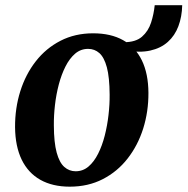

<svg xmlns="http://www.w3.org/2000/svg" viewBox="-20 -695 711 728"><path d="M333.3 -568.7Q400.2 -568.7 446.7 -542.7Q493.1 -516.7 517.8 -466.3Q542.4 -415.8 542.8 -342.8Q543.1 -271.6 522.9 -207.5Q502.6 -143.4 463.8 -93.8Q425.1 -44.2 369.6 -15.7Q314.2 12.8 244.5 12.8Q179.3 12.8 133 -13.2Q86.7 -39.3 62.2 -89.7Q37.8 -140.2 37.1 -212.6Q36.7 -284.6 56.9 -348.9Q77.1 -413.2 115.7 -462.6Q154.3 -512.1 209.4 -540.4Q264.4 -568.7 333.3 -568.7ZM314.1 -509.7Q286.2 -509.7 264.9 -491.6Q243.7 -473.4 228.3 -442.9Q212.9 -412.4 202.9 -374.5Q193 -336.7 188.4 -296.5Q183.8 -256.4 184.2 -219.6Q184.5 -154.5 194.9 -116.4Q205.3 -78.3 223.9 -62Q242.4 -45.6 266.8 -45.6Q294.5 -45.6 315.6 -63.6Q336.7 -81.6 352 -112.1Q367.4 -142.6 377.1 -180.6Q386.8 -218.6 391.4 -258.8Q396.1 -299.1 395.7 -336.4Q395.3 -401.9 385.2 -439.7Q375 -477.5 356.9 -493.6Q338.8 -509.7 314.1 -509.7ZM566.6 -675.2H670.9Q669.9 -631.7 656.5 -595.9Q643.1 -560 616.5 -536.2Q590 -512.3 549.8 -503.3Q509.5 -494.3 455.1 -504L449.8 -535Q494.3 -534.9 518.3 -555.8Q542.3 -576.8 552.8 -609.2Q563.2 -641.6 566.6 -675.2Z"/></svg>

Font: Merriweather Light
Style: Italic
Weight: 300
Italic angle: -7.8°
Designer: Eben Sorkin
Foundry: Eben Sorkin
Version: Version 2.101